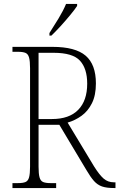

<svg xmlns="http://www.w3.org/2000/svg" viewBox="-20 -951 604 971"><path d="M43 0V-25H72Q96 -25 109 -30.5Q122 -36 127 -54Q132 -72 132 -108V-606Q132 -642 127 -660Q122 -678 109 -683.5Q96 -689 72 -689H43V-714H245Q361 -714 413 -669.5Q465 -625 465 -529Q465 -469 445 -429Q425 -389 392.5 -365.5Q360 -342 322 -331L456 -109Q483 -66 504.5 -47.5Q526 -29 556 -29H564V0H558Q519 0 496 -8Q473 -16 455.5 -35.5Q438 -55 417 -91L280 -320H175V-108Q175 -72 180 -54Q185 -36 198 -30.5Q211 -25 235 -25H264V0ZM243 -349Q330 -349 375.5 -395.5Q421 -442 421 -528Q421 -604 384.5 -644Q348 -684 251 -684H175V-349ZM230 -784Q252 -818 276 -857.5Q300 -897 314 -931H370V-921Q359 -904 336 -876Q313 -848 287 -819.5Q261 -791 240 -771H230Z"/></svg>

Font: Noto Serif Georgian SemiCondensed ExtraLight
Style: Regular
Weight: 200
Width: 4
Designer: Monotype Design Team, Akaki Razmadze
Foundry: Google LLC
Version: Version 2.003; ttfautohint (v1.8.4.7-5d5b)